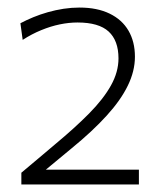

<svg xmlns="http://www.w3.org/2000/svg" viewBox="-20 -790 433 508"><path d="M36.5 -302V-333Q58.5 -351.5 80.8 -370.2Q103 -389 125.5 -408Q178.5 -452 216 -490Q253.5 -528 273.5 -563.8Q293.5 -599.5 293.5 -635.5Q293.5 -682.5 267.5 -706.5Q241.5 -730.5 185 -730.5Q162.5 -730.5 138.2 -725.5Q114 -720.5 89 -710.2Q64 -700 40 -684.5L34 -728.5Q50 -737 68.2 -744.5Q86.5 -752 106.8 -757.8Q127 -763.5 148.2 -766.8Q169.5 -770 190.5 -770Q237 -770 270 -754Q303 -738 320 -708.8Q337 -679.5 337 -640Q337 -602 318.2 -563.5Q299.5 -525 262.2 -484Q225 -443 170 -398L88.5 -330.5L79.5 -341H159Q206 -341 253.8 -341Q301.5 -341 347.5 -341V-302Z"/></svg>

Font: Commissioner Thin ExtraLight
Style: Regular
Weight: 250
Version: Version 1.000